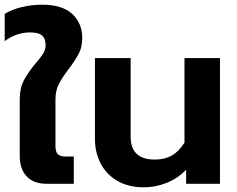

<svg xmlns="http://www.w3.org/2000/svg" viewBox="-38 -782 1009 817"><path d="M46 -119V-360Q46 -407 64 -441Q82 -475 114 -513Q135 -537 145.5 -554Q156 -571 156 -589Q156 -618 141 -631Q126 -644 90 -644Q32 -644 -18 -607V-723Q13 -742 55 -752Q97 -762 141 -762Q227 -762 269.5 -722.5Q312 -683 312 -620Q312 -583 298 -555.5Q284 -528 255 -489Q227 -453 212.5 -424.5Q198 -396 198 -360V-160Q198 -136 208 -126Q218 -116 241 -116H276V0H160Q105 0 75.5 -31.5Q46 -63 46 -119Z M366 -191V-535H518V-200Q518 -103 621 -103Q663 -103 693.5 -120.5Q724 -138 747 -175V-535H898V0H754V-60Q719 -23 671.5 -4Q624 15 574 15Q509 15 462 -12Q415 -39 390.5 -86Q366 -133 366 -191Z"/></svg>

Font: Prompt SemiBold
Style: Regular
Weight: 600
Designer: Katatrad Team
Foundry: CadsonDemak
Version: Version 1.001